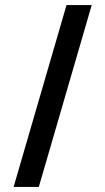

<svg xmlns="http://www.w3.org/2000/svg" viewBox="-20 -727 418 762"><path d="M34 15H134L344 -707H244Z"/></svg>

Font: Heuristica
Style: Bold
Weight: 700
Version: Version 1.0.1